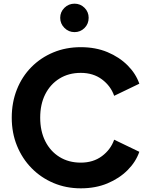

<svg xmlns="http://www.w3.org/2000/svg" viewBox="-20 -1014 812 1046"><path d="M420 12Q501 12 565.5 -15Q630 -42 675 -87Q720 -132 739 -187L602 -253Q583 -199 535.5 -163.5Q488 -128 420 -128Q354 -128 304 -159Q254 -190 226.5 -245Q199 -300 199 -373Q199 -446 226.5 -500.5Q254 -555 304 -586Q354 -617 420 -617Q488 -617 535.5 -581.5Q583 -546 602 -492L739 -558Q720 -613 675 -658Q630 -703 565.5 -730Q501 -757 420 -757Q339 -757 270.5 -728.5Q202 -700 151 -648.5Q100 -597 72 -526.5Q44 -456 44 -373Q44 -290 72.5 -220Q101 -150 152 -98Q203 -46 271.5 -17Q340 12 420 12ZM386 -839Q418 -839 440.5 -861.5Q463 -884 463 -917Q463 -949 440.5 -971.5Q418 -994 386 -994Q354 -994 331 -971.5Q308 -949 308 -917Q308 -885 331 -862Q354 -839 386 -839Z"/></svg>

Font: Plus Jakarta Sans ExtraBold
Style: Regular
Weight: 800
Designer: Gumpita Rahayu
Foundry: Tokotype
Version: Version 2.004; ttfautohint (v1.8.3)